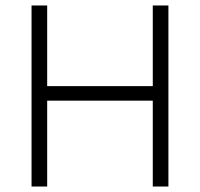

<svg xmlns="http://www.w3.org/2000/svg" viewBox="-20 -680 729 700"><path d="M95 0V-660H152V-366H537V-660H594V0H537V-313H152V0Z"/></svg>

Font: Bricolage Grotesque 12pt ExtraLight
Style: Regular
Weight: 200
Designer: Mathieu Triay
Foundry: Atelier Triay
Version: Version 1.001; ttfautohint (v1.8.4.7-5d5b);gftools[0.9.33.de